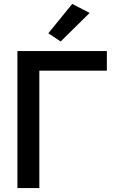

<svg xmlns="http://www.w3.org/2000/svg" viewBox="-20 -961 602 981"><path d="M526 -600V-700H69V0H181V-600ZM349 -941 227 -791 290 -749 438 -895Z"/></svg>

Font: Mint Spirit
Style: Bold
Weight: 700
Designer: HARENDAL Hirwen
Foundry: Arkandis Digital Foundry.
Version: Version 1.004;FFEdit